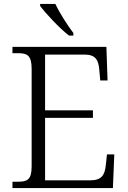

<svg xmlns="http://www.w3.org/2000/svg" viewBox="-20 -951 646 971"><path d="M329 -771H351V-784C322 -822 281 -886 260 -931H183V-921C208 -886 282 -807 329 -771ZM43 0H551L558 -170H521L515 -115C510 -66 494 -39 436 -39H208V-355H450V-393H208V-675H407C463 -675 478 -648 482 -599L487 -544H524L518 -714H43V-682H70C117 -682 140 -672 140 -603V-109C140 -41 117 -32 70 -32H43Z"/></svg>

Font: Noto Serif Light
Style: Regular
Weight: 300
Designer: Monotype Design Team
Foundry: Monotype Imaging Inc.
Version: Version 2.013